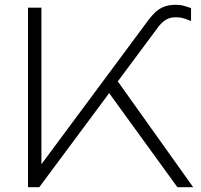

<svg xmlns="http://www.w3.org/2000/svg" viewBox="-20 -782 838 802"><path d="M97 0V-750H153V-96L602 -701Q615 -718 630 -732Q645 -746 665.5 -754Q686 -762 714 -762Q733 -762 749 -757.5Q765 -753 778 -748V-694Q762 -701 747 -705.5Q732 -710 714 -710Q689 -710 671.5 -698.5Q654 -687 640 -668L472 -442L787 0H721L436 -393L144 0Z"/></svg>

Font: Bounded
Style: Regular
Weight: 200
Designer: Vlad Churkin
Version: Version 1.0